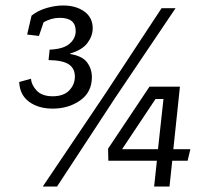

<svg xmlns="http://www.w3.org/2000/svg" viewBox="-20 -680 758 700"><path d="M122 -549 79 -554 95 -623Q119 -642 150.5 -651Q182 -660 210 -660Q257 -660 287.5 -638Q318 -616 318 -577Q318 -549 299 -523.5Q280 -498 236 -485V-483Q280 -476 297.5 -452.5Q315 -429 315 -399Q315 -344 272.5 -314Q230 -284 172 -284Q120 -284 86 -309Q52 -334 50 -381L93 -393Q95 -369 114.5 -349Q134 -329 172 -329Q212 -329 232.5 -350.5Q253 -372 253 -401Q253 -430 231.5 -445Q210 -460 157 -461L161 -499Q211 -501 233.5 -520.5Q256 -540 256 -567Q256 -615 198 -615Q168 -615 139 -599ZM620 -650 401 -325 188 0H136L363 -337L569 -650ZM542 0 552 -94H375L374 -138L525 -364H636L612 -136H674L664 -94H608L598 0ZM547 -319 425 -136H556L576 -319Z"/></svg>

Font: Zilla Slab
Style: Italic
Weight: 400
Italic angle: -6°
Designer: Typotheque.com
Foundry: Typotheque type foundry
Version: Version 1.1; 2017; ttfautohint (v1.6)